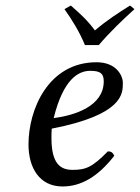

<svg xmlns="http://www.w3.org/2000/svg" viewBox="-20 -664 506 694"><path d="M167 -199C424 -249 424 -325 424 -363C424 -364 424 -364 424 -365C424 -390 401 -439 329 -439C155 -439 83 -269 83 -142C83 -57 123 10 206 10C273 10 334 -25 393 -101C388 -112 382 -117 370 -117C313 -59 290 -50 242 -50C197 -50 166 -74 166 -165C166 -170 166 -191 167 -199ZM355 -370C355 -280 250 -247 174 -237C209 -379 264 -408 306 -408C342 -408 355 -399 355 -370ZM287 -501H337C376 -547 423 -592 466 -631L450 -644C407 -617 368 -592 323 -554C297 -590 269 -615 236 -644L213 -631C240 -593 268 -548 287 -501Z"/></svg>

Font: Libertinus Serif
Style: Italic
Weight: 400
Italic angle: -12°
Designer: Philipp H. Poll, Khaled Hosny
Foundry: Caleb Maclennan
Version: Version 7.050;RELEASE